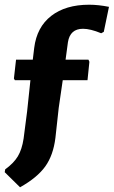

<svg xmlns="http://www.w3.org/2000/svg" viewBox="-38 -643 482 814"><path d="M340 -623Q379 -623 424 -614L402 -508L391 -502Q345 -521 314 -521Q259 -521 250 -464L240 -390H337L341 -381L333 -303H228L211 -186L197 -59Q188 15 154 62.5Q120 110 47 151L-18 87L-16 75Q20 49 37.5 20Q55 -9 62 -55L77 -171L91 -303H25L21 -310L30 -390H101L107 -440Q118 -528 179 -575.5Q240 -623 340 -623Z"/></svg>

Font: Alegreya Sans ExtraBold
Style: Regular
Weight: 800
Designer: Juan Pablo del Peral
Foundry: Huerta Tipografica
Version: Version 2.007